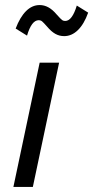

<svg xmlns="http://www.w3.org/2000/svg" viewBox="-20 -740 369 760"><path d="M33 0 137 -492H214L110 0ZM204 -683Q221 -664 226 -660.5Q231 -657 238 -657Q252 -657 263.5 -672.5Q275 -688 284 -718L329 -690Q313 -645 288.5 -621Q264 -597 234 -597Q215 -597 199 -606Q183 -615 167 -634Q152 -651 146.5 -655.5Q141 -660 133 -660Q105 -660 87 -599L42 -627Q59 -672 83 -696Q107 -720 137 -720Q155 -720 171.5 -711Q188 -702 204 -683Z"/></svg>

Font: Wix Madefor Text
Style: Italic
Weight: 400
Italic angle: -12°
Designer: Dalton Maag Ltd
Foundry: Dalton Maag Ltd
Version: Version 3.100